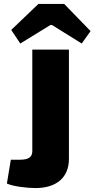

<svg xmlns="http://www.w3.org/2000/svg" viewBox="-20 -942 480 975"><path d="M306 -922H175L37 -790L83 -721L236 -815H244L395 -721L440 -784ZM330 -690H144V-174C144 -144 124 -131 82 -131H35L15 -10C46 5 120 13 160 13C266 13 330 -40 330 -135Z"/></svg>

Font: Exo 2 Extra Bold
Style: Regular
Weight: 800
Designer: Natanael Gama
Version: Version 1.001;PS 001.001;hotconv 1.0.88;makeotf.lib2.5.64775